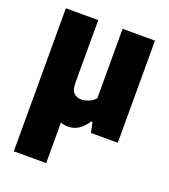

<svg xmlns="http://www.w3.org/2000/svg" viewBox="-140 -649 853 969"><g transform="rotate(20 287.0 -164.0)"><path d="M46.5 220V-548H220.5V-212Q220.5 -172 236.2 -157Q252 -142 277 -142Q295.5 -142 316.5 -150.8Q337.5 -159.5 351 -176.5V-548.5H525V0H381L369 -55H362Q320.5 9.5 261 9.5Q238.5 9.5 220.5 2V220Z"/></g></svg>

Font: Encode Sans Semi Condensed ExtraBold
Style: Regular
Weight: 800
Width: 4
Designer: Multiple Designers
Foundry: Impallari Type
Version: Version 3.000; ttfautohint (v1.8.3) -l 8 -r 50 -G 200 -x 14 